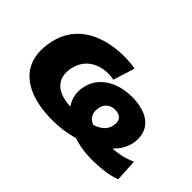

<svg xmlns="http://www.w3.org/2000/svg" viewBox="-85 -769 1039 1039"><g transform="rotate(45 435.0 -249.0)"><path d="M361 11Q253 11 179.5 -20.5Q106 -52 73 -111.5Q40 -171 51 -254Q59 -318 87 -366Q115 -414 160 -445.5Q205 -477 264 -493Q323 -509 392 -509Q415 -509 437.5 -507Q460 -505 477 -501L438 -377Q431 -380 419.5 -381Q408 -382 395 -382Q363 -382 335 -373Q307 -364 285.5 -347Q264 -330 250 -304.5Q236 -279 231 -246Q226 -201 244 -170.5Q262 -140 299.5 -125Q337 -110 388 -110Q459 -110 508 -120.5Q557 -131 584 -153.5Q611 -176 615 -212Q619 -239 604.5 -254.5Q590 -270 560 -270Q530 -270 511 -252Q492 -234 489 -204Q485 -172 502 -150.5Q519 -129 560.5 -119.5Q602 -110 670 -110Q710 -110 750.5 -117.5Q791 -125 831 -143L838 -15Q799 -1 755.5 5Q712 11 664 11Q595 11 535 -6Q475 -23 431.5 -54Q388 -85 366 -127.5Q344 -170 350 -220Q357 -271 387 -307.5Q417 -344 466 -364Q515 -384 576 -384Q636 -384 679.5 -365.5Q723 -347 744 -310.5Q765 -274 758 -220Q751 -172 716.5 -130.5Q682 -89 627 -57Q572 -25 503 -7Q434 11 361 11Z"/></g></svg>

Font: Nunito Sans 10pt SemiExpanded Black
Style: Italic
Weight: 900
Width: 6
Italic angle: -9°
Designer: Vernon Adams
Foundry: Vernon Adams
Version: Version 3.101;gftools[0.9.27]